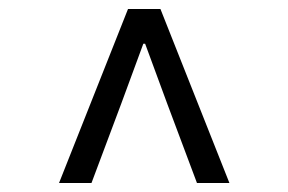

<svg xmlns="http://www.w3.org/2000/svg" viewBox="-20 -690 640 426"><path d="M111 -284 264 -670H336L489 -284H417L351 -460L302 -593H298L249 -460L183 -284Z"/></svg>

Font: Source Code Pro
Style: Regular
Weight: 400
Monospace: yes
Designer: Paul D. Hunt, Teo Tuominen
Foundry: Adobe Systems Incorporated
Version: Version 1.018;hotconv 1.0.116;makeotfexe 2.5.65601